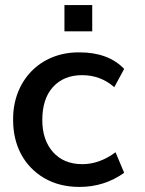

<svg xmlns="http://www.w3.org/2000/svg" viewBox="-20 -718 564 749"><path d="M339.8 -595.7V-698.2H231.4V-595.7ZM290 11.2C355 11.2 413.1 -7.3 464.4 -43.9L430.7 -124C389.2 -93.3 346.2 -77.6 301.3 -77.6C252.9 -77.6 214.8 -93.3 187 -124.5C159.2 -155.8 145 -197.3 145 -249.5C145 -304.7 158.7 -347.7 186.5 -378.4C214.4 -409.2 252.4 -424.8 300.3 -424.8C348.6 -424.8 390.1 -409.2 425.8 -377.9L464.4 -449.2C422.9 -492.2 365.2 -513.7 290.5 -513.7C134.8 -515.6 28.8 -400.4 31.2 -249C31.2 -152.8 71.8 -71.3 151.4 -23.9C190.9 -0.5 237.3 11.2 290 11.2Z"/></svg>

Font: Ride SemiBold
Style: Regular
Weight: 600
Version: Version 3.000